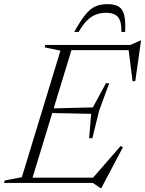

<svg xmlns="http://www.w3.org/2000/svg" viewBox="-49 -908 720 953"><path d="M251 -656.5 172.5 -673 176 -685H313.5L104.5 0H-29L-25.5 -12L59.5 -28.5ZM588.5 -667 615.5 -659H262.5L271 -685H598.5L646.5 -706.5H651L622.5 -505.5L609 -505ZM449.5 25.5 412 0H61.5L70 -26H445.5L404 -16L550 -183.5L561 -177L454 25.5ZM409.5 -222H393.5L403.5 -343L184 -347.5L191 -369.5L412 -375L477 -495H493L443 -358.5ZM476.5 -844.5Q448 -844.5 424.2 -834.5Q400.5 -824.5 380.2 -803.5Q360 -782.5 341.5 -749.5H319.5Q350 -804.5 374.2 -834.5Q398.5 -864.5 424.2 -876Q450 -887.5 483.5 -887.5Q519 -887.5 539.2 -875.8Q559.5 -864 567.2 -834Q575 -804 572 -749.5H553.5Q555 -799 537.8 -821.8Q520.5 -844.5 476.5 -844.5Z"/></svg>

Font: Newsreader 36pt Light
Style: Italic
Weight: 300
Italic angle: -17°
Designer: Hugues Gentile
Foundry: Production Type
Version: Version 1.003